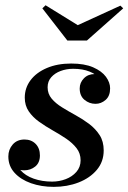

<svg xmlns="http://www.w3.org/2000/svg" viewBox="-20 -718 500 748"><path d="M189.5 10Q141 10 100.8 -4.2Q60.5 -18.5 36.5 -45Q12.5 -71.5 12.5 -108.5Q12.5 -135.5 29.5 -155Q46.5 -174.5 75.5 -174.5Q102 -174.5 118.8 -157.5Q135.5 -140.5 135.5 -112.5Q135.5 -84 117.2 -69.2Q99 -54.5 74.5 -54.5Q57.5 -54.5 43.8 -61.2Q30 -68 21.8 -80Q13.5 -92 13.5 -108.5H40.5Q40.5 -77.5 59.5 -55.5Q78.5 -33.5 111.2 -22Q144 -10.5 183 -10.5Q210.5 -10.5 235.8 -20Q261 -29.5 277.5 -48.2Q294 -67 294 -93.5Q294 -120.5 278.2 -140.8Q262.5 -161 237.8 -177.8Q213 -194.5 185 -210.2Q157 -226 132.2 -243.8Q107.5 -261.5 92 -284.2Q76.5 -307 76.5 -337.5Q76.5 -375.5 99 -405.5Q121.5 -435.5 162.5 -453Q203.5 -470.5 257.5 -470.5Q309 -470.5 342.8 -455.8Q376.5 -441 392.8 -418.8Q409 -396.5 409 -374Q409 -344 391.5 -328.8Q374 -313.5 352 -313.5Q328 -313.5 309.2 -329Q290.5 -344.5 290.5 -373.5Q290.5 -396 306.8 -412.8Q323 -429.5 349 -429.5Q371.5 -429.5 389.8 -414Q408 -398.5 408 -374H384.5Q384.5 -393.5 370.2 -410.8Q356 -428 329.2 -439Q302.5 -450 265 -450Q239 -450 216.2 -441.5Q193.5 -433 179.5 -417Q165.5 -401 165.5 -378Q165.5 -352.5 181.2 -333.8Q197 -315 221.8 -299.8Q246.5 -284.5 274.8 -269Q303 -253.5 327.8 -234.8Q352.5 -216 368.2 -191.5Q384 -167 384 -132Q384 -88 357.2 -56.2Q330.5 -24.5 286.2 -7.2Q242 10 189.5 10ZM242.5 -560 145 -685.5 157.5 -697.5 283 -620 449 -696 460 -685.5 318.5 -560Z"/></svg>

Font: Bodoni Moda 11pt SemiBold
Style: Italic
Weight: 600
Italic angle: -13°
Designer: Owen Earl
Foundry: indestructible type
Version: Version 2.004